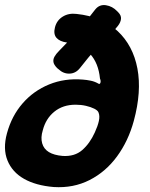

<svg xmlns="http://www.w3.org/2000/svg" viewBox="-31 -736 603 772"><path d="M507 -250Q485 -169 439.5 -107Q394 -45 329 -12Q264 21 185 16Q113 10 65.5 -17Q18 -44 -1 -91Q-20 -138 -3 -200Q16 -270 60 -320.5Q104 -371 166.5 -396.5Q229 -422 302 -416Q317 -415 334 -411.5Q351 -408 366 -399Q371 -397 373 -404Q375 -411 371 -420Q365 -482 331.5 -519Q298 -556 238 -565Q209 -569 196 -584Q183 -599 190 -626Q197 -654 221 -669Q245 -684 277 -680Q380 -669 442 -611Q504 -553 521.5 -460.5Q539 -368 507 -250ZM350 -203Q362 -229 366.5 -249.5Q371 -270 365 -284Q362 -292 348 -299Q334 -306 314.5 -310.5Q295 -315 273 -315Q222 -315 187.5 -287Q153 -259 141 -212Q132 -183 138.5 -160Q145 -137 165.5 -124.5Q186 -112 221 -109Q269 -106 299.5 -132.5Q330 -159 350 -203ZM444 -687Q457 -674 455.5 -660Q454 -646 443.5 -632.5Q433 -619 420 -606Q400 -586 384 -569.5Q368 -553 353 -537Q338 -521 323.5 -503.5Q309 -486 291 -463Q274 -441 249 -440Q224 -439 204 -458L199 -462Q186 -475 184 -486Q182 -497 188 -508Q194 -519 207 -532Q247 -572 282.5 -612.5Q318 -653 352 -698Q369 -719 395 -715Q421 -711 440 -691Z"/></svg>

Font: Winky Sans SemiBold
Style: Italic
Weight: 600
Italic angle: -8.97852°
Designer: Simon Atzbach
Foundry: typofactur
Version: Version 1.205